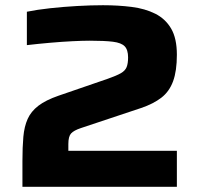

<svg xmlns="http://www.w3.org/2000/svg" viewBox="-20 -716 768 736"><path d="M66 0V-99Q66 -152 69.5 -191.5Q73 -231 86 -260Q99 -289 127 -310.5Q155 -332 204 -349L393 -414Q427 -426 443.5 -435.5Q460 -445 465.5 -459Q471 -473 471 -496Q471 -525 458 -538.5Q445 -552 413 -556Q381 -560 324 -560Q297 -560 257 -558Q217 -556 171.5 -552Q126 -548 83 -543V-671Q122 -679 172.5 -684.5Q223 -690 276 -693Q329 -696 375 -696Q433 -696 484.5 -689.5Q536 -683 575 -663.5Q614 -644 636 -606.5Q658 -569 658 -506Q658 -444 643.5 -404.5Q629 -365 598.5 -341.5Q568 -318 521 -302L290 -225Q263 -216 252.5 -204.5Q242 -193 242 -164V-138H658V0Z"/></svg>

Font: Saira Expanded
Style: Bold
Weight: 700
Width: 7
Designer: Hector Gatti with collaboration of the Omnibus-Type team
Foundry: Omnibus-Type
Version: Version 1.100; ttfautohint (v1.8.3)